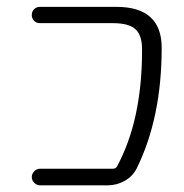

<svg xmlns="http://www.w3.org/2000/svg" viewBox="-20 -565 540 563"><path d="M321.3 -544.9Q454.1 -544.9 454.1 -424.8Q454.1 -219.7 380.9 -71.3Q369.1 -47.9 345.7 -34.7Q322.3 -21.5 294.9 -21.5H97.7Q87.9 -21.5 80.6 -28.8Q73.2 -36.1 73.2 -45.9Q73.2 -55.7 80.6 -63Q87.9 -70.3 97.7 -70.3H311.5Q319.3 -70.3 323.2 -77.1Q396.5 -212.9 396.5 -416Q396.5 -418 396.5 -420.9Q396.5 -461.9 377 -479.5Q357.4 -497.1 311.5 -497.1H96.7Q86.9 -497.1 80.1 -503.9Q73.2 -510.7 73.2 -521Q73.2 -531.2 80.1 -538.1Q86.9 -544.9 96.7 -544.9Z"/></svg>

Font: Rounded-X Mgen+ 1mn light
Style: Regular
Weight: 200
Designer: [Source Han Sans]
Ryoko NISHIZUKA  (kana & ideographs); Paul D. Hunt (Latin, Greek & Cyrillic); Wenlong ZHANG  (bopomofo
Version: Version 1.059.20150602